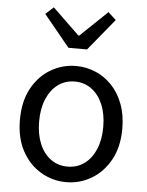

<svg xmlns="http://www.w3.org/2000/svg" viewBox="-57 -879 721 939"><g transform="rotate(5 303.0 -410.0)"><path d="M303.1 13.4Q236.6 13.4 179 -20.3Q121.4 -54 86.5 -117.6Q51.6 -181.2 51.6 -271Q51.6 -361.9 86.5 -425.7Q121.4 -489.4 179 -523.1Q236.6 -556.8 303.1 -556.8Q352.9 -556.8 398.3 -537.7Q443.7 -518.6 478.8 -481.9Q513.8 -445.3 534 -392.1Q554.3 -338.9 554.3 -271Q554.3 -181.2 519.1 -117.6Q483.8 -54 426.7 -20.3Q369.7 13.4 303.1 13.4ZM303.1 -62.9Q350.2 -62.9 385.7 -88.9Q421.2 -114.9 441 -161.8Q460.7 -208.7 460.7 -271Q460.7 -333.8 441 -380.8Q421.2 -427.8 385.7 -454.2Q350.2 -480.5 303.1 -480.5Q256.1 -480.5 220.6 -454.2Q185.1 -427.8 165.4 -380.8Q145.8 -333.8 145.8 -271Q145.8 -208.7 165.4 -161.8Q185.1 -114.9 220.6 -88.9Q256.1 -62.9 303.1 -62.9ZM257.3 -642.1 130 -797.4 169 -833 300.1 -706.6H305.1L437.3 -833L475.9 -797.4L348.6 -642.1Z"/></g></svg>

Font: Noto Sans TC
Style: Regular
Weight: 100
Designer: Ryoko NISHIZUKA 西塚涼子 (kana, bopomofo & ideographs); Paul D. Hunt (Latin, Greek & Cyrillic); Sandoll Communications 산돌커뮤니
Foundry: Adobe
Version: Version 2.004;hotconv 1.0.118;makeotfexe 2.5.65603